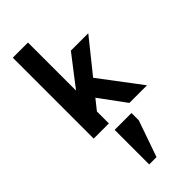

<svg xmlns="http://www.w3.org/2000/svg" viewBox="-335 -794 1225 1225"><g transform="rotate(-45 278.0 -181.5)"><path d="M212 -730V-299H214L369 -500H526L347 -277L556 0H397L267 -177L212 -108V0H75V-730ZM209 367V55H361V121L275 367Z"/></g></svg>

Font: Quantico
Style: Bold
Weight: 700
Designer: Matt Desmond
Foundry: MADtype
Version: Version 2.002